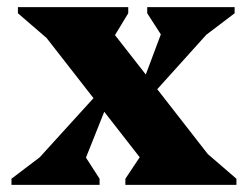

<svg xmlns="http://www.w3.org/2000/svg" viewBox="-20 -516 692 536"><path d="M12 0V-17L91 -77L241 -242L110 -410L30 -479V-496H338V-479L301 -418L387 -308L429 -420L391 -479V-496H635V-479L556 -419L419 -267L560 -86L640 -17V0H330V-17L370 -77L271 -204L220 -76L258 -17V0Z"/></svg>

Font: Platypi
Style: Bold
Weight: 700
Designer: David Sargent
Foundry: Bolt Cutter Type
Version: Version 1.200; ttfautohint (v1.8.4.7-5d5b)